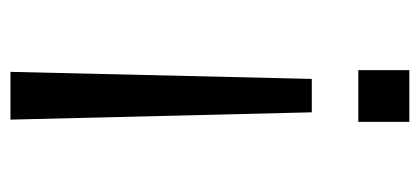

<svg xmlns="http://www.w3.org/2000/svg" viewBox="-241 -479 815 373"><g transform="rotate(90 166.5 -292.5)"><path d="M116.2 -581.1V-680.2H216.8V-581.1ZM119.6 94.7 133.3 -490.7H198.2L212.4 94.7Z"/></g></svg>

Font: Duru Sans
Style: Regular
Weight: 400
Designer: Onur Yazõcõgil
Foundry: Onur Yazõcõgil
Version: Version 1.001